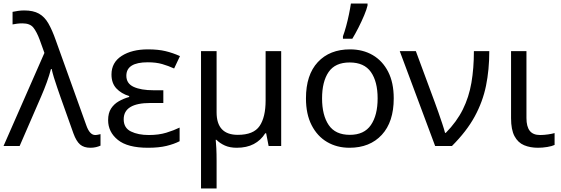

<svg xmlns="http://www.w3.org/2000/svg" viewBox="-26 -825 3172 1085"><path d="M-6 0 225 -526 198 -601Q182 -644 163 -668.5Q144 -693 101 -693Q83 -693 69.5 -691Q56 -689 45 -687V-758Q59 -761 76 -763.5Q93 -766 111 -766Q162 -766 194 -748Q226 -730 247.5 -692.5Q269 -655 289 -598L462 -116Q481 -62 512 -62Q520 -62 528.5 -64Q537 -66 542 -67V-2Q531 3 516.5 6.5Q502 10 485 10Q448 10 426.5 -8.5Q405 -27 389 -71L316 -276Q308 -300 297.5 -329.5Q287 -359 278.5 -387.5Q270 -416 266 -435H262Q253 -400 238.5 -360Q224 -320 207 -281L85 0Z M897 -315V-243H824Q673 -243 673 -151Q673 -102 714 -82Q755 -62 815 -62Q871 -62 913.5 -75Q956 -88 989 -104V-27Q958 -11 915 -0.5Q872 10 810 10Q695 10 640 -34.5Q585 -79 585 -146Q585 -186 601.5 -211.5Q618 -237 645 -252.5Q672 -268 704 -277V-282Q659 -296 631.5 -325.5Q604 -355 604 -404Q604 -472 661.5 -509Q719 -546 810 -546Q868 -546 909.5 -536Q951 -526 991 -508L958 -438Q925 -453 890.5 -463Q856 -473 809 -473Q688 -473 688 -397Q688 -353 729.5 -334Q771 -315 841 -315Z M1563 -536V0H1492L1478 -72H1473Q1448 -32 1408 -11Q1368 10 1312 10Q1273 10 1245 -2.5Q1217 -15 1197 -35H1193Q1195 -17 1196.5 13Q1198 43 1198 84V240H1110V-536H1198V-190Q1198 -63 1318 -63Q1407 -63 1441 -113Q1475 -163 1475 -257V-536Z M2199 -269Q2199 -136 2131.5 -63Q2064 10 1949 10Q1878 10 1822.5 -22.5Q1767 -55 1735 -117.5Q1703 -180 1703 -269Q1703 -402 1770 -474Q1837 -546 1952 -546Q2025 -546 2080.5 -513.5Q2136 -481 2167.5 -419.5Q2199 -358 2199 -269ZM1794 -269Q1794 -174 1831.5 -118.5Q1869 -63 1951 -63Q2032 -63 2070 -118.5Q2108 -174 2108 -269Q2108 -364 2070 -418Q2032 -472 1950 -472Q1868 -472 1831 -418Q1794 -364 1794 -269ZM1912 -606V-620Q1921 -644 1930 -677Q1939 -710 1946 -744Q1953 -778 1957 -805H2051V-794Q2046 -772 2032 -738.5Q2018 -705 2000 -669.5Q1982 -634 1965 -606Z M2233 -536H2324L2431 -247Q2440 -223 2451.5 -190Q2463 -157 2473.5 -125.5Q2484 -94 2489 -74H2493Q2555 -137 2589.5 -206.5Q2624 -276 2638 -357.5Q2652 -439 2652 -536H2739Q2739 -431 2720.5 -340.5Q2702 -250 2656.5 -166.5Q2611 -83 2528 0H2433Z M2949 -536V-158Q2949 -110 2967.5 -86Q2986 -62 3026 -62Q3048 -62 3071.5 -65.5Q3095 -69 3108 -73V-6Q3094 1 3067 5.5Q3040 10 3014 10Q2970 10 2935.5 -4.5Q2901 -19 2881.5 -55.5Q2862 -92 2862 -157V-536Z"/></svg>

Font: Noto IKEA Arabic
Style: Regular
Weight: 400
Designer: Monotype Design Team
Foundry: Monotype Imaging Inc.
Version: Version 1.200